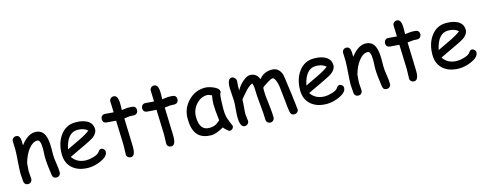

<svg xmlns="http://www.w3.org/2000/svg" viewBox="-29 -1392 5451 2162"><g transform="rotate(-15 2696.5 -310.5)"><path d="M442.4 34.7Q400.4 34.7 395 -11.2L381.3 -118.2Q374.5 -175.3 374.5 -225.1Q374.5 -238.8 376.2 -271.5Q377.9 -304.2 377.9 -317.9Q377.9 -423.3 338.9 -423.3Q284.2 -423.3 234.4 -358.4Q189.5 -299.3 164.1 -209Q163.1 -189.9 159.7 -161.1Q156.7 -136.7 156.7 -113.8Q156.7 -99.1 159.7 -69.8Q162.6 -40.5 162.6 -25.9Q162.6 -3.9 149.2 9.8Q135.7 23.4 114.7 23.4Q93.3 23.4 80.1 9.8Q66.9 -3.9 66.9 -25.9Q66.9 -40.5 63.7 -69.8Q60.5 -99.1 60.5 -113.8Q60.5 -164.1 67.6 -253.2Q74.7 -342.3 74.7 -392.6Q74.7 -408.2 73 -439Q71.3 -469.7 71.3 -485.4Q71.3 -506.3 85.2 -519.8Q99.1 -533.2 119.6 -533.2Q164.6 -533.2 168.9 -469.7L170.4 -412.6Q252.4 -522 338.9 -522Q417 -522 447.8 -453.1Q468.8 -407.2 470.7 -317.4V-268.1L470.2 -222.7Q470.2 -182.1 480.7 -117.9Q491.2 -53.7 491.2 -13.7Q491.2 7.8 477.3 21.2Q463.4 34.7 442.4 34.7Z M819.3 22.5Q709 22.5 640.6 -32.7Q565.9 -93.8 565.9 -203.6Q565.9 -330.6 627.4 -416.5Q694.3 -510.3 806.2 -510.3Q887.2 -510.3 938.5 -482.9Q1001.5 -449.2 1001.5 -379.4Q1001.5 -330.6 946.3 -290.5Q921.9 -272.9 842.8 -235.8L656.2 -147.5Q683.6 -106.9 724.4 -86.4Q765.1 -65.9 819.3 -65.9Q853 -65.9 898.4 -78.6Q956.1 -94.7 972.7 -120.8Q989.3 -147 1008.3 -147Q1025.4 -147 1038.8 -134Q1052.2 -121.1 1052.2 -104Q1052.2 -49.8 964.8 -10.7Q890.1 22.5 819.3 22.5ZM806.2 -422.4Q746.6 -422.4 707 -376.2Q667.5 -330.1 647.9 -237.3L797.9 -308.6Q886.2 -351.6 923.8 -383.3Q881.8 -422.4 806.2 -422.4Z M1465.8 -416Q1455.6 -416 1441.7 -417Q1427.7 -418 1417.5 -418Q1406.2 -418 1351.1 -410.6L1360.4 -122.1L1360.8 -100.6L1361.3 -75.7Q1363.3 31.2 1310.1 31.2Q1290.5 31.2 1276.1 18.6Q1261.7 5.9 1261.7 -13.2Q1261.7 -31.7 1263.2 -68.8Q1264.6 -106 1264.6 -124.5L1254.9 -409.7Q1219.2 -411.1 1146.5 -418Q1103 -423.8 1103 -466.3Q1103 -487.8 1116.2 -502Q1129.4 -516.1 1149.9 -516.1L1252.4 -507.8Q1252.4 -532.7 1250.2 -574.5Q1248 -616.2 1248 -634.8Q1248 -655.3 1262.2 -668.7Q1276.4 -682.1 1296.9 -682.1Q1340.8 -682.1 1348.1 -610.4Q1349.6 -592.3 1349.6 -566.9L1348.6 -538.6L1348.1 -508.3Q1408.7 -516.1 1417.5 -516.1Q1468.3 -516.1 1483.9 -511.2Q1513.7 -501.5 1513.7 -465.3Q1513.7 -443.8 1500.2 -429.9Q1486.8 -416 1465.8 -416Z M1937 -416Q1926.8 -416 1912.8 -417Q1898.9 -418 1888.7 -418Q1877.4 -418 1822.3 -410.6L1831.5 -122.1L1832 -100.6L1832.5 -75.7Q1834.5 31.2 1781.2 31.2Q1761.7 31.2 1747.3 18.6Q1732.9 5.9 1732.9 -13.2Q1732.9 -31.7 1734.4 -68.8Q1735.8 -106 1735.8 -124.5L1726.1 -409.7Q1690.4 -411.1 1617.7 -418Q1574.2 -423.8 1574.2 -466.3Q1574.2 -487.8 1587.4 -502Q1600.6 -516.1 1621.1 -516.1L1723.6 -507.8Q1723.6 -532.7 1721.4 -574.5Q1719.2 -616.2 1719.2 -634.8Q1719.2 -655.3 1733.4 -668.7Q1747.6 -682.1 1768.1 -682.1Q1812 -682.1 1819.3 -610.4Q1820.8 -592.3 1820.8 -566.9L1819.8 -538.6L1819.3 -508.3Q1879.9 -516.1 1888.7 -516.1Q1939.5 -516.1 1955.1 -511.2Q1984.9 -501.5 1984.9 -465.3Q1984.9 -443.8 1971.4 -429.9Q1958 -416 1937 -416Z M2462.9 32.2Q2453.6 32.2 2429.2 10.7Q2407.2 -9.3 2396.5 -24.9Q2349.6 0.5 2314 13.4Q2278.3 26.4 2254.4 26.4Q2140.1 26.4 2087.9 -38.1Q2038.6 -98.6 2038.6 -223.6Q2038.6 -341.8 2119.9 -425.8Q2201.2 -509.8 2314 -509.8Q2356.4 -509.8 2409.2 -487.8Q2475.6 -460.4 2475.6 -421.9Q2475.6 -408.7 2465.8 -398.4Q2460.9 -379.9 2458.3 -337.4Q2455.6 -294.9 2455.1 -228.5Q2454.6 -168 2463.4 -132.8Q2468.3 -111.3 2494.1 -46.9Q2497.6 -38.1 2505.4 -21L2508.3 -12.7Q2508.3 6.8 2494.6 19.5Q2481 32.2 2462.9 32.2ZM2361.3 -307.1Q2361.3 -328.1 2364 -352.8Q2366.7 -377.4 2372.1 -405.3Q2354 -414.6 2341.1 -418.9Q2328.1 -423.3 2320.3 -423.3Q2244.6 -423.3 2189.7 -361.6Q2134.8 -299.8 2134.8 -219.2Q2134.8 -139.2 2163.1 -99.1Q2191.4 -59.1 2248 -59.1Q2294.9 -59.1 2327.6 -76.2Q2345.2 -85.4 2377 -113.3Q2361.3 -242.7 2361.3 -307.1Z M3213.4 40.5Q3173.3 40.5 3166.5 -2Q3157.7 -55.7 3148.9 -153.3L3132.3 -304.7Q3127.4 -338.4 3115.7 -370.6Q3099.1 -414.6 3079.6 -414.6Q3061.5 -414.6 3012.2 -383.8Q2965.3 -355.5 2950.7 -338.4Q2950.2 -292.5 2953.1 -246.6L2967.8 -116.2Q2977.1 -39.1 2977.1 11.2Q2977.1 32.7 2963.6 46.6Q2950.2 60.5 2929.2 60.5Q2908.2 60.5 2894.8 46.6Q2881.3 32.7 2881.3 11.2Q2881.3 -47.9 2869.4 -163.3Q2857.4 -278.8 2857.4 -337.9Q2857.4 -389.6 2842.8 -418.5Q2808.6 -402.8 2773.4 -367.7L2715.8 -303.2Q2708 -291.5 2690.9 -272.5Q2690.9 -243.2 2685.5 -186Q2680.2 -128.9 2680.2 -101.6Q2680.2 -86.9 2684.8 -60.5Q2689.5 -34.2 2689.5 -22.5Q2689.5 -2.4 2674.6 11.2Q2659.7 24.9 2639.6 24.9Q2584.5 24.9 2584.5 -100.6Q2584.5 -129.9 2589.8 -188Q2595.2 -246.1 2595.2 -275.4Q2595.2 -301.3 2590.6 -353Q2585.9 -404.8 2585.9 -431.2Q2585.9 -542 2635.7 -542Q2654.8 -542 2670.7 -525.4Q2686.5 -508.8 2686.5 -489.3Q2686.5 -480 2684.1 -460.4Q2681.6 -440.9 2681.6 -430.7L2682.6 -379.4Q2708 -431.6 2757.3 -473.9Q2806.6 -516.1 2841.3 -516.1Q2918 -516.1 2946.8 -439.9Q2973.6 -475.6 3010.7 -493.4Q3047.9 -511.2 3095.7 -511.2Q3177.2 -511.2 3207 -423.3Q3212.9 -405.8 3227.1 -286.1Q3240.7 -202.1 3262.2 -6.3Q3263.7 13.2 3249 26.9Q3234.4 40.5 3213.4 40.5Z M3598.1 22.5Q3487.8 22.5 3419.4 -32.7Q3344.7 -93.8 3344.7 -203.6Q3344.7 -330.6 3406.2 -416.5Q3473.1 -510.3 3585 -510.3Q3666 -510.3 3717.3 -482.9Q3780.3 -449.2 3780.3 -379.4Q3780.3 -330.6 3725.1 -290.5Q3700.7 -272.9 3621.6 -235.8L3435.1 -147.5Q3462.4 -106.9 3503.2 -86.4Q3543.9 -65.9 3598.1 -65.9Q3631.8 -65.9 3677.2 -78.6Q3734.9 -94.7 3751.5 -120.8Q3768.1 -147 3787.1 -147Q3804.2 -147 3817.6 -134Q3831.1 -121.1 3831.1 -104Q3831.1 -49.8 3743.7 -10.7Q3668.9 22.5 3598.1 22.5ZM3585 -422.4Q3525.4 -422.4 3485.8 -376.2Q3446.3 -330.1 3426.8 -237.3L3576.7 -308.6Q3665 -351.6 3702.6 -383.3Q3660.6 -422.4 3585 -422.4Z M4292.5 34.7Q4250.5 34.7 4245.1 -11.2L4231.4 -118.2Q4224.6 -175.3 4224.6 -225.1Q4224.6 -238.8 4226.3 -271.5Q4228 -304.2 4228 -317.9Q4228 -423.3 4189 -423.3Q4134.3 -423.3 4084.5 -358.4Q4039.6 -299.3 4014.2 -209Q4013.2 -189.9 4009.8 -161.1Q4006.8 -136.7 4006.8 -113.8Q4006.8 -99.1 4009.8 -69.8Q4012.7 -40.5 4012.7 -25.9Q4012.7 -3.9 3999.3 9.8Q3985.8 23.4 3964.8 23.4Q3943.4 23.4 3930.2 9.8Q3917 -3.9 3917 -25.9Q3917 -40.5 3913.8 -69.8Q3910.6 -99.1 3910.6 -113.8Q3910.6 -164.1 3917.7 -253.2Q3924.8 -342.3 3924.8 -392.6Q3924.8 -408.2 3923.1 -439Q3921.4 -469.7 3921.4 -485.4Q3921.4 -506.3 3935.3 -519.8Q3949.2 -533.2 3969.7 -533.2Q4014.6 -533.2 4019 -469.7L4020.5 -412.6Q4102.5 -522 4189 -522Q4267.1 -522 4297.9 -453.1Q4318.8 -407.2 4320.8 -317.4V-268.1L4320.3 -222.7Q4320.3 -182.1 4330.8 -117.9Q4341.3 -53.7 4341.3 -13.7Q4341.3 7.8 4327.4 21.2Q4313.5 34.7 4292.5 34.7Z M4768.1 -416Q4757.8 -416 4743.9 -417Q4730 -418 4719.7 -418Q4708.5 -418 4653.3 -410.6L4662.6 -122.1L4663.1 -100.6L4663.6 -75.7Q4665.5 31.2 4612.3 31.2Q4592.8 31.2 4578.4 18.6Q4564 5.9 4564 -13.2Q4564 -31.7 4565.4 -68.8Q4566.9 -106 4566.9 -124.5L4557.1 -409.7Q4521.5 -411.1 4448.7 -418Q4405.3 -423.8 4405.3 -466.3Q4405.3 -487.8 4418.5 -502Q4431.6 -516.1 4452.1 -516.1L4554.7 -507.8Q4554.7 -532.7 4552.5 -574.5Q4550.3 -616.2 4550.3 -634.8Q4550.3 -655.3 4564.5 -668.7Q4578.6 -682.1 4599.1 -682.1Q4643.1 -682.1 4650.4 -610.4Q4651.9 -592.3 4651.9 -566.9L4650.9 -538.6L4650.4 -508.3Q4710.9 -516.1 4719.7 -516.1Q4770.5 -516.1 4786.1 -511.2Q4815.9 -501.5 4815.9 -465.3Q4815.9 -443.8 4802.5 -429.9Q4789.1 -416 4768.1 -416Z M5140.6 22.5Q5030.3 22.5 4961.9 -32.7Q4887.2 -93.8 4887.2 -203.6Q4887.2 -330.6 4948.7 -416.5Q5015.6 -510.3 5127.4 -510.3Q5208.5 -510.3 5259.8 -482.9Q5322.8 -449.2 5322.8 -379.4Q5322.8 -330.6 5267.6 -290.5Q5243.2 -272.9 5164.1 -235.8L4977.5 -147.5Q5004.9 -106.9 5045.7 -86.4Q5086.4 -65.9 5140.6 -65.9Q5174.3 -65.9 5219.7 -78.6Q5277.3 -94.7 5293.9 -120.8Q5310.5 -147 5329.6 -147Q5346.7 -147 5360.1 -134Q5373.5 -121.1 5373.5 -104Q5373.5 -49.8 5286.1 -10.7Q5211.4 22.5 5140.6 22.5ZM5127.4 -422.4Q5067.9 -422.4 5028.3 -376.2Q4988.8 -330.1 4969.2 -237.3L5119.1 -308.6Q5207.5 -351.6 5245.1 -383.3Q5203.1 -422.4 5127.4 -422.4Z"/></g></svg>

Font: Candra Sangkala
Style: Regular
Weight: 400
Designer: R.S. Wihananto
Foundry: R.S. Wihananto
Version: Version 2.0.1